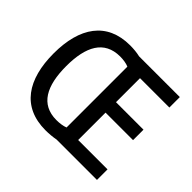

<svg xmlns="http://www.w3.org/2000/svg" viewBox="-163 -942 1170 1170"><g transform="rotate(45 421.5 -357.5)"><path d="M351 -723C151 -723 56 -582 56 -359C56 -135 150 8 352 8C383 8 414 5 440 0H788V-91H535V-327H772V-417H535V-624H788V-714H437C412 -720 381 -723 351 -723ZM355 -632C383 -632 411 -628 431 -619V-95C411 -87 383 -83 355 -83C220 -83 165 -188 165 -358C165 -528 220 -631 355 -632Z"/></g></svg>

Font: Noto Sans Gujarati SemiCondensed Medium
Style: Regular
Weight: 500
Width: 4
Designer: Jelle Bosma - Monotype Design Team, Universal Thirst
Foundry: Monotype Imaging Inc.
Version: Version 2.106